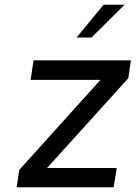

<svg xmlns="http://www.w3.org/2000/svg" viewBox="-20 -789 571 808"><path d="M61 -74 403 -453H109L121 -535H531L520 -460L178 -82H471Q470 -69 465 -41.5Q460 -14 458 -1H50ZM416 -769H504L365 -631H302Z"/></svg>

Font: Exo Medium
Style: Italic
Weight: 500
Italic angle: -9°
Designer: Natanael Gama
Foundry: Natanael Gama
Version: Version 1.500; ttfautohint (v1.6)